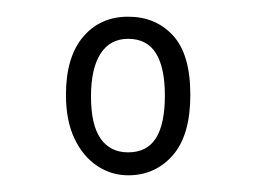

<svg xmlns="http://www.w3.org/2000/svg" viewBox="-20 -790 308 230"><path d="M133.5 -580Q113.5 -580 96.5 -591.2Q79.5 -602.5 69.2 -624Q59 -645.5 59 -676.5Q59 -721.5 79.5 -745.8Q100 -770 133.5 -770Q166.5 -770 187.2 -747.5Q208 -725 208 -676.5Q208 -628 187 -604Q166 -580 133.5 -580ZM133.5 -607.5Q156 -607.5 166.8 -624.5Q177.5 -641.5 177.5 -675.5Q177.5 -709 166.8 -726.2Q156 -743.5 133.5 -743.5Q112 -743.5 100.5 -725.8Q89 -708 89 -674.5Q89 -640.5 100.5 -624Q112 -607.5 133.5 -607.5Z"/></svg>

Font: Imbue Thin 10pt Thin
Style: Regular
Weight: 250
Version: Version 1.102